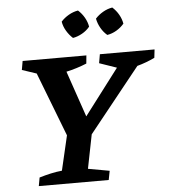

<svg xmlns="http://www.w3.org/2000/svg" viewBox="-59 -940 878 993"><g transform="rotate(-5 380.0 -443.5)"><path d="M102 0 110 -44Q140 -53 169 -59.5Q198 -66 228 -69L270 -249L142 -581L67 -606L75 -652H406L402 -610Q351 -589 296 -577L378 -338L558 -575L468 -606L476 -652H760L755 -609Q712 -588 664 -575L398 -243L363 -67L474 -47L465 0ZM383 -887Q403 -869 416 -846Q429 -823 433 -799Q417 -779 393 -765.5Q369 -752 345 -748Q326 -765 312 -788.5Q298 -812 294 -837Q311 -856 334.5 -869.5Q358 -883 383 -887ZM561 -887Q581 -869 594 -846Q607 -823 611 -799Q594 -779 571 -765.5Q548 -752 523 -748Q504 -764 490.5 -787.5Q477 -811 472 -837Q489 -856 512.5 -869.5Q536 -883 561 -887Z"/></g></svg>

Font: Piazzolla SemiBold
Style: Italic
Weight: 600
Italic angle: -11.3°
Designer: Juan Pablo del Peral
Foundry: Huerta Tipografica
Version: Version 1.330